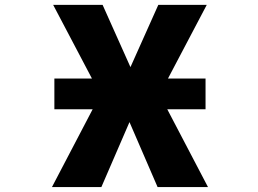

<svg xmlns="http://www.w3.org/2000/svg" viewBox="-20 -752 1040 774"><path d="M199.2 -311.5V-435.5H350.6L194.3 -732.4H393.6L505.9 -481.4L618.2 -732.4H813.5L657.2 -435.5H808.6V-311.5H654.3L818.4 2H615.2L502 -259.8L388.7 2H189.5L353.5 -311.5Z"/></svg>

Font: Gen Shin Gothic Monospace Heavy
Style: Bold
Weight: 800
Designer: [Source Han Sans]
Ryoko NISHIZUKA  (kana & ideographs); Paul D. Hunt (Latin, Greek & Cyrillic); Wenlong ZHANG  (bopomofo
Version: Version 1.002.20150607